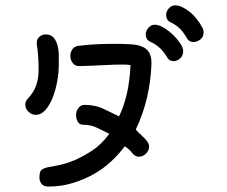

<svg xmlns="http://www.w3.org/2000/svg" viewBox="-20 -685 845 716"><path d="M466.8 -442.4Q461.9 -443.4 454.6 -443.8Q447.3 -444.3 437.5 -444.3Q407.2 -444.3 362.8 -441.9Q318.4 -439.5 275.4 -438.5Q259.8 -438.5 251 -450.2Q242.2 -461.9 242.2 -476.6Q242.2 -490.2 250.5 -502Q258.8 -513.7 277.3 -514.6Q308.6 -518.6 340.8 -520Q373 -521.5 404.3 -521.5Q439.5 -521.5 465.8 -520Q492.2 -518.6 509.8 -511.2Q527.3 -503.9 536.1 -489.3Q544.9 -474.6 544.9 -448.2Q540 -313.5 486.3 -202.1Q492.2 -194.3 501 -186.5Q509.8 -178.7 517.6 -170.9Q525.4 -163.1 530.8 -154.8Q536.1 -146.5 536.1 -138.7Q536.1 -124 524.4 -112.3Q512.7 -100.6 498 -100.6Q483.4 -100.6 473.1 -114.3Q462.9 -127.9 445.3 -139.6Q423.8 -110.4 394.5 -83Q365.2 -55.7 328.6 -35.2Q292 -14.6 249.5 -2Q207 10.7 160.2 10.7Q142.6 10.7 134.8 0.5Q127 -9.8 127 -23.4Q127 -43.9 134.3 -50.8Q141.6 -57.6 157.2 -61Q172.9 -64.5 197.8 -68.8Q222.7 -73.2 258.8 -87.9Q290 -101.6 323.7 -123.5Q357.4 -145.5 386.7 -184.6V-186.5Q364.3 -197.3 341.8 -208.5Q319.3 -219.7 291 -219.7Q276.4 -219.7 270 -231Q263.7 -242.2 263.7 -256.8Q263.7 -270.5 272.5 -282.2Q281.2 -293.9 294.9 -293.9Q335.9 -293.9 366.7 -278.8Q397.5 -263.7 423.8 -251Q441.4 -286.1 452.6 -333.5Q463.9 -380.9 466.8 -442.4ZM117.2 -520.5V-525.4Q117.2 -540 127.4 -548.3Q137.7 -556.6 150.4 -556.6Q169.9 -556.6 180.2 -544.4Q190.4 -532.2 194.8 -514.6Q199.2 -497.1 199.2 -477.1Q199.2 -457 199.2 -442.4Q199.2 -414.1 193.4 -381.8Q187.5 -349.6 176.8 -321.8Q166 -293.9 149.9 -275.4Q133.8 -256.8 113.3 -256.8Q97.7 -256.8 85.9 -268.6Q74.2 -280.3 74.2 -294.9Q74.2 -307.6 84 -317.4Q107.4 -342.8 115.7 -368.7Q124 -394.5 124 -425.8Q124 -447.3 122.6 -471.2Q121.1 -495.1 117.2 -520.5ZM543 -528.3Q532.2 -532.2 527.8 -540Q523.4 -547.9 523.4 -555.7Q523.4 -569.3 533.2 -581.1Q543 -592.8 557.6 -592.8Q569.3 -592.8 583 -585.9Q596.7 -579.1 610.8 -567.9Q625 -556.6 638.2 -541.5Q651.4 -526.4 660.2 -508.8Q663.1 -501 663.1 -494.1Q663.1 -477.5 651.9 -467.3Q640.6 -457 627 -457Q613.3 -457 605.5 -467.8Q591.8 -491.2 576.7 -505.4Q561.5 -519.5 543 -528.3ZM619.1 -600.6Q608.4 -604.5 604 -612.3Q599.6 -620.1 599.6 -628.9Q599.6 -642.6 609.4 -653.8Q619.1 -665 633.8 -665Q645.5 -665 659.2 -658.7Q672.9 -652.3 687 -641.1Q701.2 -629.9 713.9 -613.8Q726.6 -597.7 736.3 -579.1Q739.3 -571.3 739.3 -564.5Q739.3 -546.9 727.1 -537.6Q714.8 -528.3 701.2 -528.3Q688.5 -528.3 679.7 -538.1Q666 -562.5 652.8 -576.2Q639.6 -589.8 619.1 -600.6Z"/></svg>

Font: Gamja Flower
Style: Regular
Weight: 400
Designer: YoonDesign Inc.
Foundry: YoonDesign Inc.
Version: Version 3.00;build 20171102